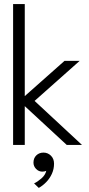

<svg xmlns="http://www.w3.org/2000/svg" viewBox="-20 -708 433 938"><path d="M295 -410.5H369L149 -215L380.5 0H306L101 -189.5V0H44V-688H101V-238.5ZM169.5 210 146.5 188Q163.5 180 182.5 163.5Q201.5 147 206 126.5Q197.5 130.5 187 130.5Q169 130.5 156.2 117.2Q143.5 104 143.5 86.5Q143.5 64.5 157.5 51Q171.5 37.5 192.5 37.5Q213.5 37.5 228.8 52.5Q244 67.5 244 91.5Q244 118 233.5 141Q223 164 206 181.5Q189 199 169.5 210Z"/></svg>

Font: League Spartan Thin Light
Style: Regular
Weight: 300
Version: Version 2.002